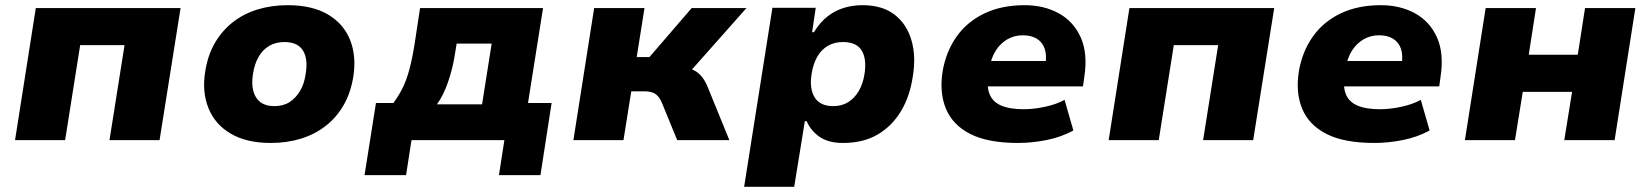

<svg xmlns="http://www.w3.org/2000/svg" viewBox="-20 -540 6362 740"><path d="M38 0 118 -509H676L595 0H402L460 -366H289L231 0Z M1023 11Q931 11 870 -24.5Q809 -60 783.5 -123Q758 -186 771 -265Q781 -328 808.5 -375Q836 -422 877.5 -454.5Q919 -487 972.5 -503.5Q1026 -520 1089 -520Q1182 -520 1242.5 -485Q1303 -450 1328.5 -388Q1354 -326 1342 -246Q1332 -183 1304.5 -135Q1277 -87 1235 -54.5Q1193 -22 1139.5 -5.5Q1086 11 1023 11ZM1037 -131Q1072 -131 1096 -146.5Q1120 -162 1136.5 -189.5Q1153 -217 1158 -255Q1168 -313 1147.5 -345.5Q1127 -378 1076 -378Q1043 -378 1018 -363.5Q993 -349 977 -321.5Q961 -294 955 -255Q946 -198 967 -164.5Q988 -131 1037 -131Z M1385 135 1429 -143H1496Q1517 -171 1532 -201.5Q1547 -232 1558 -273Q1569 -314 1578 -371L1599 -509H2073L2015 -143H2106L2063 135H1903L1924 0H1566L1545 135ZM1664 -138H1838L1875 -372H1740L1732 -323Q1724 -274 1706.5 -223Q1689 -172 1664 -138Z M2190 0 2270 -509H2464L2434 -320H2483L2646 -509H2857L2622 -244L2612 -280Q2637 -278 2654 -269.5Q2671 -261 2684 -245.5Q2697 -230 2707 -206L2791 0H2590L2531 -144Q2524 -160 2515.5 -169.5Q2507 -179 2494.5 -183.5Q2482 -188 2464 -188H2413L2383 0Z M2848 180 2957 -510H3124L3110 -416H3117Q3141 -455 3170.5 -477.5Q3200 -500 3233.5 -510Q3267 -520 3304 -520Q3381 -520 3428 -483.5Q3475 -447 3493 -384.5Q3511 -322 3498 -245Q3487 -169 3452.5 -111.5Q3418 -54 3362.5 -21.5Q3307 11 3229 11Q3173 11 3139 -12.5Q3105 -36 3089 -73H3082L3041 180ZM3191 -131Q3225 -131 3249.5 -146.5Q3274 -162 3290 -189.5Q3306 -217 3312 -255Q3321 -313 3301 -345.5Q3281 -378 3229 -378Q3196 -378 3171 -363.5Q3146 -349 3130 -321.5Q3114 -294 3108 -255Q3099 -198 3120 -164.5Q3141 -131 3191 -131Z M3904 11Q3788 11 3720 -23.5Q3652 -58 3626 -120.5Q3600 -183 3613 -265Q3626 -341 3666.5 -398.5Q3707 -456 3773.5 -488Q3840 -520 3929 -520Q4004 -520 4061 -488.5Q4118 -457 4145.5 -395.5Q4173 -334 4159 -243L4154 -207H3758L3773 -305H4020L4009 -289Q4015 -327 4006.5 -352Q3998 -377 3976.5 -390.5Q3955 -404 3922 -404Q3889 -404 3862.5 -388.5Q3836 -373 3818.5 -346Q3801 -319 3794 -281L3790 -257Q3782 -209 3793.5 -178.5Q3805 -148 3838 -133.5Q3871 -119 3926 -119Q3964 -119 4008 -128.5Q4052 -138 4083 -155L4117 -37Q4069 -11 4012.5 0Q3956 11 3904 11Z M4253 0 4333 -509H4891L4810 0H4617L4675 -366H4504L4446 0Z M5277 11Q5161 11 5093 -23.5Q5025 -58 4999 -120.5Q4973 -183 4986 -265Q4999 -341 5039.5 -398.5Q5080 -456 5146.5 -488Q5213 -520 5302 -520Q5377 -520 5434 -488.5Q5491 -457 5518.5 -395.5Q5546 -334 5532 -243L5527 -207H5131L5146 -305H5393L5382 -289Q5388 -327 5379.5 -352Q5371 -377 5349.5 -390.5Q5328 -404 5295 -404Q5262 -404 5235.5 -388.5Q5209 -373 5191.5 -346Q5174 -319 5167 -281L5163 -257Q5155 -209 5166.5 -178.5Q5178 -148 5211 -133.5Q5244 -119 5299 -119Q5337 -119 5381 -128.5Q5425 -138 5456 -155L5490 -37Q5442 -11 5385.5 0Q5329 11 5277 11Z M5626 0 5706 -509H5900L5872 -329H6061L6089 -509H6283L6203 0H6009L6039 -186H5849L5819 0Z"/></svg>

Font: Nunito Sans 6pt Black
Style: Italic
Weight: 900
Italic angle: -9°
Version: Version 3.101;gftools[0.9.27]